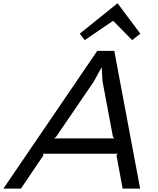

<svg xmlns="http://www.w3.org/2000/svg" viewBox="-74 -1109 929 1129"><path d="M751 -911 703 -873 592 -986H590L424 -873L395 -911L616 -1089H618ZM750 0H647L611 -195L618 -205H179L181 -195L49 0H-54L498 -810H598ZM598 -295 590 -305 529 -630 524 -711H522L478 -630L256 -305L244 -295Z"/></svg>

Font: TypoPRO Sinkin Sans
Style: 400 Italic
Weight: 400
Italic angle: -112°
Designer: Keith Bates
Foundry: K-Type
Version: Sinkin Sans (version 1.0)  by Keith Bates   •   © 2014   www